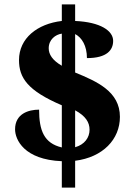

<svg xmlns="http://www.w3.org/2000/svg" viewBox="-20 -780 609 879"><path d="M263 -42V79H324V-44C451 -60 529 -142 529 -245C529 -361 424 -407 324 -448V-624C355 -608 378 -570 378 -514C471 -514 498 -552 498 -593C498 -639 440 -679 324 -684V-760H263V-684C151 -671 67 -605 67 -505C67 -424 106 -365 263 -298V-105C182 -124 159 -182 159 -278C110 -278 49 -259 49 -188C49 -141 90 -49 263 -42ZM263 -626V-479C220 -504 203 -531 203 -559C203 -599 234 -622 263 -626ZM324 -106V-275C372 -249 390 -220 390 -186C390 -150 367 -118 324 -106Z"/></svg>

Font: Noto Serif Georgian Black
Style: Regular
Weight: 900
Designer: Monotype Design Team, Akaki Razmadze
Foundry: Google LLC
Version: Version 2.003